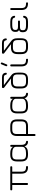

<svg xmlns="http://www.w3.org/2000/svg" viewBox="2056 -2822 966 5119"><g transform="rotate(-90 2539.5 -263.0)"><path d="M23.5 -446.5Q23.5 -472.5 50 -472.5H640Q666 -472.5 666 -446.5Q666 -420 640 -420H521.5V-176.5Q521.5 -106.5 548.8 -79.5Q576 -52.5 644 -52.5Q658.5 -52.5 664.8 -46Q671 -39.5 671 -26.5Q671 0 644 0Q554 0 511.5 -42.5Q469 -85 469 -176.5V-420H219.5V-26.5Q219.5 0 193 0Q167 0 167 -26.5V-420H50Q23.5 -420 23.5 -446.5Z M794 -180.5V-292.5Q794 -386 837.5 -429.2Q881 -472.5 974.5 -472.5H1012.5Q1079.5 -472.5 1121 -454.5Q1162.5 -436.5 1184 -401.5V-446.5Q1184 -472.5 1210.5 -472.5Q1236.5 -472.5 1236.5 -446.5V-176.5Q1236.5 -129.5 1247.8 -103.2Q1259 -77 1277.2 -65.8Q1295.5 -54.5 1316.5 -52.5Q1331 -51 1337.2 -45.2Q1343.5 -39.5 1343.5 -26.5Q1343.5 0 1316.5 0Q1281.5 0 1257.2 -14Q1233 -28 1218.2 -49.8Q1203.5 -71.5 1197 -95Q1179.5 -49 1134.8 -24.5Q1090 0 1012.5 0H974.5Q881 0 837.5 -43.5Q794 -87 794 -180.5ZM846.5 -180.5Q846.5 -109 874.8 -80.8Q903 -52.5 974.5 -52.5H1012.5Q1090.5 -52.5 1137.2 -77.2Q1184 -102 1184 -152V-321Q1184 -371 1137.2 -395.5Q1090.5 -420 1012.5 -420H974.5Q903 -420 874.8 -392Q846.5 -364 846.5 -292.5Z M1472.5 173.5V-292.5Q1472.5 -387 1516 -429.8Q1559.5 -472.5 1653 -472.5H1735Q1828.5 -472.5 1871.8 -429.2Q1915 -386 1915 -292.5V-180.5Q1915 -87 1871.8 -43.5Q1828.5 0 1735 0H1525V173.5Q1525 200 1499 200Q1472.5 200 1472.5 173.5ZM1525 -52.5H1735Q1806.5 -52.5 1834.5 -80.8Q1862.5 -109 1862.5 -180.5V-292.5Q1862.5 -364 1834.5 -392Q1806.5 -420 1735 -420H1653Q1605 -420 1577 -408.2Q1549 -396.5 1537 -368.5Q1525 -340.5 1525 -292.5Z M2075 -180.5V-292.5Q2075 -386 2118.5 -429.2Q2162 -472.5 2255.5 -472.5H2293.5Q2360.5 -472.5 2402 -454.5Q2443.5 -436.5 2465 -401.5V-446.5Q2465 -472.5 2491.5 -472.5Q2517.5 -472.5 2517.5 -446.5V-176.5Q2517.5 -129.5 2528.8 -103.2Q2540 -77 2558.2 -65.8Q2576.5 -54.5 2597.5 -52.5Q2612 -51 2618.2 -45.2Q2624.5 -39.5 2624.5 -26.5Q2624.5 0 2597.5 0Q2562.5 0 2538.2 -14Q2514 -28 2499.2 -49.8Q2484.5 -71.5 2478 -95Q2460.5 -49 2415.8 -24.5Q2371 0 2293.5 0H2255.5Q2162 0 2118.5 -43.5Q2075 -87 2075 -180.5ZM2127.5 -180.5Q2127.5 -109 2155.8 -80.8Q2184 -52.5 2255.5 -52.5H2293.5Q2371.5 -52.5 2418.2 -77.2Q2465 -102 2465 -152V-321Q2465 -371 2418.2 -395.5Q2371.5 -420 2293.5 -420H2255.5Q2184 -420 2155.8 -392Q2127.5 -364 2127.5 -292.5Z M2920.5 0Q2827 0 2783.5 -43.2Q2740 -86.5 2740 -179.5V-275Q2740 -369.5 2782.2 -411.8Q2824.5 -454 2918 -454Q2945.5 -454 2963.8 -453.5Q2982 -453 2992.2 -452Q3002.5 -451 3006.5 -450.5L2762 -637Q2753.5 -643.5 2752.2 -651Q2751 -658.5 2751 -666Q2751 -679 2757.2 -686.2Q2763.5 -693.5 2774 -693.5H3032Q3090.5 -693.5 3122 -669.2Q3153.5 -645 3158.5 -593Q3160 -579.5 3152.8 -572.5Q3145.5 -565.5 3132.5 -565.5Q3120.5 -565.5 3114.8 -572Q3109 -578.5 3106 -591Q3100.5 -620 3083.2 -631.5Q3066 -643 3029.5 -643H2829.5L3092.5 -444.5Q3124 -420.5 3138.8 -392.5Q3153.5 -364.5 3157.8 -334.8Q3162 -305 3162 -275V-180.5Q3162 -87 3120.2 -43.5Q3078.5 0 2985 0ZM2920.5 -52.5H2986Q3057.5 -52.5 3085.8 -80.8Q3114 -109 3114 -180.5V-275Q3114 -346.5 3085.8 -374.5Q3057.5 -402.5 2986 -402.5H2920.5Q2872.5 -402.5 2844.5 -390.8Q2816.5 -379 2804.5 -351Q2792.5 -323 2792.5 -275V-179.5Q2792.5 -109 2820.8 -80.8Q2849 -52.5 2920.5 -52.5Z M3348 -554Q3326 -563 3334 -586.5L3384.5 -709Q3394 -733.5 3417 -723Q3439 -714 3431 -690.5L3380.5 -567.5Q3371.5 -544 3348 -554ZM3505.5 0Q3413.5 0 3371 -42.5Q3328.5 -85 3328.5 -176.5V-446.5Q3328.5 -472.5 3354.5 -472.5Q3381 -472.5 3381 -446.5V-176.5Q3381 -106.5 3408.2 -79.5Q3435.5 -52.5 3505.5 -52.5Q3520 -52.5 3526.2 -46Q3532.5 -39.5 3532.5 -26.5Q3532.5 0 3505.5 0Z M3836.5 0Q3743 0 3699.5 -43.2Q3656 -86.5 3656 -179.5V-275Q3656 -369.5 3698.2 -411.8Q3740.5 -454 3834 -454Q3861.5 -454 3879.8 -453.5Q3898 -453 3908.2 -452Q3918.5 -451 3922.5 -450.5L3678 -637Q3669.5 -643.5 3668.2 -651Q3667 -658.5 3667 -666Q3667 -679 3673.2 -686.2Q3679.5 -693.5 3690 -693.5H3948Q4006.5 -693.5 4038 -669.2Q4069.5 -645 4074.5 -593Q4076 -579.5 4068.8 -572.5Q4061.5 -565.5 4048.5 -565.5Q4036.5 -565.5 4030.8 -572Q4025 -578.5 4022 -591Q4016.5 -620 3999.2 -631.5Q3982 -643 3945.5 -643H3745.5L4008.5 -444.5Q4040 -420.5 4054.8 -392.5Q4069.5 -364.5 4073.8 -334.8Q4078 -305 4078 -275V-180.5Q4078 -87 4036.2 -43.5Q3994.5 0 3901 0ZM3836.5 -52.5H3902Q3973.5 -52.5 4001.8 -80.8Q4030 -109 4030 -180.5V-275Q4030 -346.5 4001.8 -374.5Q3973.5 -402.5 3902 -402.5H3836.5Q3788.5 -402.5 3760.5 -390.8Q3732.5 -379 3720.5 -351Q3708.5 -323 3708.5 -275V-179.5Q3708.5 -109 3736.8 -80.8Q3765 -52.5 3836.5 -52.5Z M4420.5 0Q4328.5 0 4284.8 -30.5Q4241 -61 4240.5 -129L4240 -144.5Q4240 -190 4255.5 -210.2Q4271 -230.5 4300 -239Q4271 -251 4259.8 -272.5Q4248.5 -294 4248.5 -332.5V-346.5Q4248.5 -384 4265.8 -412.5Q4283 -441 4322.8 -456.8Q4362.5 -472.5 4429 -472.5H4518.5Q4592 -472.5 4630.8 -447.8Q4669.5 -423 4677 -370Q4678.5 -356.5 4671.2 -349.5Q4664 -342.5 4651 -342.5Q4639 -342.5 4633 -348.8Q4627 -355 4624 -367Q4618.5 -396 4594.5 -408.2Q4570.5 -420.5 4518.5 -420.5H4424.5Q4359 -420.5 4329.8 -401.8Q4300.5 -383 4301 -342.5V-326Q4301 -300 4314 -287.2Q4327 -274.5 4348.5 -270.5Q4370 -266.5 4396.5 -266.5H4524.5Q4550.5 -266.5 4550.5 -240.5Q4550.5 -214 4524.5 -214H4394.5Q4352.5 -214 4330.8 -207.5Q4309 -201 4301.2 -185.2Q4293.5 -169.5 4293.5 -141V-129Q4293.5 -86.5 4323.2 -69.5Q4353 -52.5 4420.5 -52.5H4518.5Q4570.5 -52.5 4594.5 -64.5Q4618.5 -76.5 4624 -106Q4627 -118 4633 -124.2Q4639 -130.5 4651 -130.5Q4664 -130.5 4671.2 -123.2Q4678.5 -116 4677 -103Q4669.5 -50 4630.8 -25Q4592 0 4518.5 0Z M5008.5 0Q4916.5 0 4874 -42.5Q4831.5 -85 4831.5 -176.5V-446.5Q4831.5 -472.5 4857.5 -472.5Q4884 -472.5 4884 -446.5V-176.5Q4884 -106.5 4911.2 -79.5Q4938.5 -52.5 5008.5 -52.5Q5023 -52.5 5029.2 -46Q5035.5 -39.5 5035.5 -26.5Q5035.5 0 5008.5 0Z"/></g></svg>

Font: Jura Light
Style: Regular
Weight: 400
Version: Version 5.106